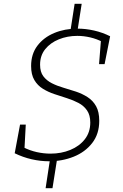

<svg xmlns="http://www.w3.org/2000/svg" viewBox="-20 -845 643 1006"><path d="M237 0Q192 0 146 -10.5Q100 -21 57 -42L85 -192H115L108 -61L103 -73Q137 -56 173 -48Q209 -40 245 -40Q301 -40 348.5 -59.5Q396 -79 424.5 -115.5Q453 -152 453 -203Q453 -242 436 -266.5Q419 -291 391.5 -305.5Q364 -320 331 -330.5Q298 -341 265 -352Q232 -363 204.5 -380Q177 -397 160 -425.5Q143 -454 143 -499Q143 -562 176 -605.5Q209 -649 264 -672Q319 -695 386 -695Q429 -695 473 -685Q517 -675 557 -655L528 -509H499L509 -635L518 -625Q487 -641 453 -649Q419 -657 385 -657Q333 -657 288.5 -639Q244 -621 217 -587.5Q190 -554 190 -506Q190 -468 207 -445.5Q224 -423 251.5 -409Q279 -395 312 -385.5Q345 -376 378 -365Q411 -354 439 -336Q467 -318 483.5 -288.5Q500 -259 500 -212Q500 -143 463 -95.5Q426 -48 366 -24Q306 0 237 0ZM219 141 243 -17H280L255 141ZM348 -677 371 -825H408L385 -678Z"/></svg>

Font: Bitter Thin Light
Style: Italic
Weight: 300
Italic angle: -9°
Version: Version 2.002